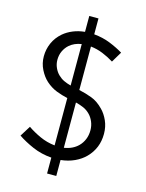

<svg xmlns="http://www.w3.org/2000/svg" viewBox="-130 -868 795 1044"><g transform="rotate(15 267.5 -345.5)"><path d="M239.7 -789.1H291.5V-699.7Q340.8 -695.3 383.3 -678.2Q425.8 -661.1 458.5 -641.1L422.9 -581.5Q393.1 -600.1 360.1 -613.5Q327.1 -627 291.5 -630.9V-386.2Q328.1 -378.4 363.5 -365.2Q398.9 -352.1 430.7 -319.3Q453.1 -296.9 468 -263.4Q482.9 -230 482.9 -189.9Q482.9 -109.4 428.2 -53.7Q404.3 -29.3 369.1 -12.9Q334 3.4 291.5 7.8V97.7H239.7V8.3Q182.6 3.9 133.5 -17.3Q84.5 -38.6 46.9 -64L84 -123.5Q115.7 -101.6 155.3 -83.5Q194.8 -65.4 239.7 -60.5V-327.1Q208 -334 176.5 -346.2Q145 -358.4 116.2 -383.8Q92.3 -405.3 75 -439.5Q57.6 -473.6 57.6 -513.7Q57.6 -552.7 73.2 -588.6Q88.9 -624.5 120.6 -651.9Q143.6 -671.4 173.8 -683.8Q204.1 -696.3 239.7 -699.7ZM239.7 -397.5V-630.9Q199.2 -625 171.9 -601.1Q154.8 -585.9 144.3 -563.7Q133.8 -541.5 133.8 -514.2Q133.8 -490.7 143.3 -469.7Q152.8 -448.7 167.5 -434.6Q182.6 -419.9 200.2 -411.6Q217.8 -403.3 239.7 -397.5ZM291.5 -315.9V-61Q340.3 -68.4 370.6 -98.6Q387.7 -115.7 397.2 -138.9Q406.7 -162.1 406.7 -189.9Q406.7 -215.8 397 -238.5Q387.2 -261.2 372.1 -275.9Q355.5 -292.5 335.9 -301Q316.4 -309.6 291.5 -315.9Z"/></g></svg>

Font: Gidole
Style: Regular
Weight: 400
Version: Version 2.100; ttfautohint (v1.8.4.7-5d5b)